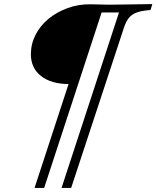

<svg xmlns="http://www.w3.org/2000/svg" viewBox="-20 -733 765 939"><path d="M149 186 330 -367 351 -323Q344 -322 336 -322Q328 -322 317 -322Q231 -322 181 -361Q131 -400 131 -468Q131 -518 154 -563Q177 -608 218 -641.5Q259 -675 312 -694Q365 -713 424 -712L516 -710L725 -713L716 -684Q675 -681 650.5 -672.5Q626 -664 611.5 -647Q597 -630 587 -600L328 186H281L562 -672H477L196 186Z"/></svg>

Font: Baskervville Medium
Style: Italic
Weight: 500
Italic angle: -18°
Version: Version 1.100